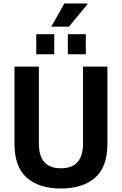

<svg xmlns="http://www.w3.org/2000/svg" viewBox="-20 -1069 699 1101"><path d="M274 -916 349 -1049H481L482 -1045L375 -916ZM188 -758V-873H291V-758ZM369 -758V-873H472V-758ZM329 12Q205 12 134 -49.5Q63 -111 63 -246V-687H203V-245Q203 -104 329 -104Q456 -104 456 -245V-687H596V-246Q596 -111 525 -49.5Q454 12 329 12Z"/></svg>

Font: Archivo SemiCondensed
Style: Bold
Weight: 680
Width: 4
Designer: Hector Gatti
Foundry: Omnibus-Type
Version: Version 2.001; ttfautohint (v1.8.3)